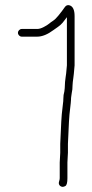

<svg xmlns="http://www.w3.org/2000/svg" viewBox="-20 -718 360 749"><path d="M238 -431 236 -417C234 -403 233 -392 233 -384C233 -378 232.3 -370.3 231 -361L228 -347C227.3 -341 227 -335.5 227 -330.5C227 -325.5 226.7 -321 226 -317L221 -272L219 -243L215 -157V-122L213 -84V-23C213 -19.7 212.2 -15.3 210.5 -10C208.8 -4.7 209.2 -0.2 211.5 3.5C213.8 7.2 217 9.5 221 10.5C225 11.5 229.7 10.5 235 7.6C240.3 4.7 243 -5.5 243 -23V-84C243 -90 243.3 -96.7 244 -104C244.7 -111.3 245 -117.3 245 -122V-157L249 -243L251 -271L256 -316C256.7 -320 257 -324.3 257 -329C257 -333.7 257.3 -338 258 -342L260 -356C262 -364 263 -373.7 263 -385C263 -389 263.3 -393.5 264 -398.5L266 -413.5C266.7 -418.5 267.3 -424 268 -430L271 -463V-655C271 -678.8 264.7 -692.8 252 -697C244 -699.7 237.4 -697.2 232.3 -689.5C227.2 -681.8 218.9 -670.9 207.5 -656.8C199.9 -647.4 193 -640.8 187 -637C181.7 -633.7 176.7 -630 172 -626C167.3 -622 160.2 -617.5 150.6 -612.5C141 -607.5 132.5 -605 125 -605H65C61 -605 57.5 -603.5 54.5 -600.5C51.5 -597.5 50 -594 50 -590C50 -586 51.5 -582.5 54.5 -579.5C57.5 -576.5 61 -575 65 -575H125C144.6 -575 165.9 -583.7 189 -601C194.3 -605 200 -609 206 -613C212 -617 218 -622.3 224 -629L234.5 -642.5C236.8 -645.5 239 -648.3 241 -651V-463Z"/></svg>

Font: Proton
Style: ExBd
Weight: 500
Version: Version 1.017